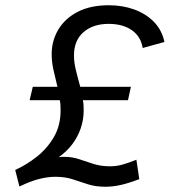

<svg xmlns="http://www.w3.org/2000/svg" viewBox="-20 -700 650 732"><path d="M54 11 38 -52Q82 -72 121.5 -103.5Q161 -135 186 -178.5Q211 -222 211 -279Q211 -289 210.5 -298.5Q210 -308 208 -318H93L105 -369H199Q190 -405 183.5 -435Q177 -465 177 -493Q177 -545 202.5 -587.5Q228 -630 276.5 -655Q325 -680 395 -680Q447 -680 491.5 -664Q536 -648 566.5 -617Q597 -586 607 -540L524 -517Q517 -561 482.5 -585Q448 -609 394 -609Q335 -609 298.5 -577.5Q262 -546 262 -488Q262 -463 269 -434Q276 -405 286 -369H479L468 -318H296Q298 -309 298.5 -299Q299 -289 299 -279Q299 -243 287.5 -210Q276 -177 255 -149.5Q234 -122 203 -100Q208 -102 214 -102Q220 -102 226 -102Q256 -102 282 -93Q308 -84 336.5 -75Q365 -66 399 -66Q422 -66 443.5 -71.5Q465 -77 500 -91L511 -17Q469 -1 439 5.5Q409 12 382 12Q344 12 315 2.5Q286 -7 257 -16.5Q228 -26 191 -26Q163 -26 130.5 -18Q98 -10 54 11Z"/></svg>

Font: Atkinson Hyperlegible Next
Style: Italic
Weight: 400
Italic angle: -12°
Designer: Elliott Scott, Megan Eiswerth, Linus Boman, Theodore Petrosky, Letters from Sweden
Foundry: Applied Design Works, Letters from Sweden
Version: Version 2.001